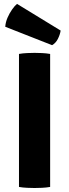

<svg xmlns="http://www.w3.org/2000/svg" viewBox="-20 -960 355 986"><path d="M77.5 -683Q96.5 -686.5 119.8 -687.5Q143 -688.5 157.5 -688.5Q173.5 -688.5 195.5 -687.5Q217.5 -686.5 237.5 -683V0Q217.5 3.5 195.5 4.5Q173.5 5.5 157.5 5.5Q143 5.5 119.8 4.5Q96.5 3.5 77.5 0ZM67.5 -940Q55.5 -930.5 42 -911.2Q28.5 -892 18.5 -868.8Q8.5 -845.5 7 -822.5L247.5 -728Q266.5 -739 277.2 -760.2Q288 -781.5 291.5 -803Z"/></svg>

Font: Signika Light
Style: Bold
Weight: 700
Version: Version 2.003;gftools[0.9.32]